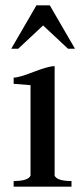

<svg xmlns="http://www.w3.org/2000/svg" viewBox="-20 -697 308 717"><path d="M166 -677 260 -515H234L141 -602L48 -515H22L116 -677ZM31 0V-21Q85 -21 94 -41V-379Q32 -384 31 -384V-407Q50 -407 105.5 -428.5Q161 -450 184 -450V-41Q193 -21 247 -21V0Z"/></svg>

Font: Judson
Style: Regular
Weight: 400
Version: Version 20110429